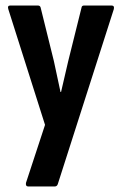

<svg xmlns="http://www.w3.org/2000/svg" viewBox="-20 -675 439 695"><path d="M82 0Q77 0 75 -3.5Q73 -7 74 -13L143 -223L10 -642Q6 -655 17 -655H117Q125 -655 127 -648L175 -454Q181 -426 187 -398Q193 -370 199 -342H201Q208 -370 214 -398Q220 -426 227 -454L275 -647Q276 -655 284 -655H384Q395 -655 392 -642L189 -8Q186 0 178 0Z"/></svg>

Font: Sofia Sans Extra Condensed
Style: Bold
Weight: 700
Designer: Botio Nikoltchev, Ani Petrova
Foundry: lettersoup
Version: Version 4.101